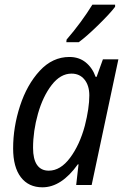

<svg xmlns="http://www.w3.org/2000/svg" viewBox="-20 -789 536 819"><path d="M36 -156Q36 -247 65.5 -337.5Q95 -428 149.5 -487Q204 -546 276 -546Q317 -546 345.5 -523Q374 -500 388 -461H392L419 -536H485L371 0H305L315 -88H312Q242 10 161 10Q102 10 69 -33Q36 -76 36 -156ZM342 -253Q361 -328 361 -382Q361 -424 340.5 -449.5Q320 -475 285 -475Q238 -475 200.5 -426.5Q163 -378 142 -304Q121 -230 121 -158Q121 -110 138 -85.5Q155 -61 188 -61Q238 -61 279 -116Q320 -171 342 -253ZM264 -620Q327 -693 374 -769H471V-760Q450 -732 400 -683Q350 -634 316 -609H263Z"/></svg>

Font: Noto Sans UI Narrow
Style: Italic
Weight: 400
Width: 4
Italic angle: -12°
Designer: Monotype Design Team
Foundry: Monotype Imaging Inc.
Version: Version 1.001